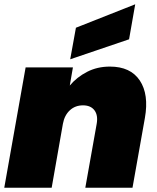

<svg xmlns="http://www.w3.org/2000/svg" viewBox="-20 -880 737 900"><path d="M335.9 -750 613.8 -859.9 585 -695.8 309.1 -602.1ZM379.9 0 433.1 -298.8Q440.4 -339.4 422.9 -362.8Q405.3 -386.2 369.1 -386.2Q332.5 -386.2 307.4 -363Q282.2 -339.8 274.9 -299.8L222.2 0H0L100.1 -564H321.8L307.1 -479Q340.3 -518.6 388.2 -543.2Q436 -567.9 495.1 -567.9Q591.8 -567.9 635.3 -502.7Q678.7 -437.5 659.2 -327.1L601.1 0Z"/></svg>

Font: SVN-Poppins Black
Style: Italic
Weight: 900
Italic angle: -10°
Designer: Ninad Kale (Devanagari), Jonny Pinhorn (Latin)
Foundry: Indian Type Foundry
Version: Version 3.002 2017